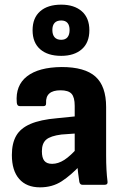

<svg xmlns="http://www.w3.org/2000/svg" viewBox="-20 -794 530 825"><path d="M334 0Q324 0 321 -12Q319 -25 316 -48Q313 -71 312 -93L301 -129V-339Q301 -376 287.5 -391Q274 -406 240 -406Q175 -406 178 -351Q179 -338 167 -338H65Q53 -338 52 -354Q46 -427 96 -466Q146 -505 245 -506Q344 -506 390 -465Q436 -424 436 -334V-127Q436 -93 437.5 -65.5Q439 -38 442 -14Q444 0 430 0ZM152 11Q94 11 62.5 -25Q31 -61 31 -128Q31 -178 49.5 -210.5Q68 -243 111 -261.5Q154 -280 225 -286L314 -295V-221L244 -216Q197 -210 178.5 -194Q160 -178 160 -144Q160 -116 170.5 -103Q181 -90 204 -90Q230 -90 256.5 -107Q283 -124 318 -164L327 -86Q285 -41 245 -15Q205 11 152 11ZM243 -554Q185 -554 152.5 -582.5Q120 -611 120 -664Q120 -717 152.5 -745.5Q185 -774 243 -774Q299 -774 331.5 -745.5Q364 -717 364 -664Q364 -611 331.5 -582.5Q299 -554 243 -554ZM243 -623Q261 -623 270 -634Q279 -645 279 -665Q279 -685 270 -695.5Q261 -706 243 -706Q224 -706 214.5 -695.5Q205 -685 205 -665Q205 -645 214.5 -634Q224 -623 243 -623Z"/></svg>

Font: Sofia Sans Semi Condensed ExtraBold
Style: Regular
Weight: 800
Designer: Botio Nikoltchev, Ani Petrova
Foundry: lettersoup
Version: Version 4.100